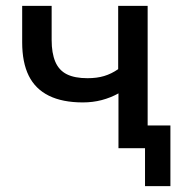

<svg xmlns="http://www.w3.org/2000/svg" viewBox="-20 -508 629 658"><path d="M477 130V0H390V-78H564V130ZM386 0V-188Q359 -173 328.5 -165Q298 -157 264 -157Q194 -157 147.5 -180Q101 -203 78.5 -248.5Q56 -294 56 -363V-488H157V-371Q157 -326 169.5 -296.5Q182 -267 209 -253.5Q236 -240 280 -240Q312 -240 337 -247.5Q362 -255 385 -271V-488H486V0Z"/></svg>

Font: Nunito Sans 12pt SemiBold
Style: Regular
Weight: 600
Designer: Vernon Adams
Foundry: Vernon Adams
Version: Version 3.101;gftools[0.9.27]